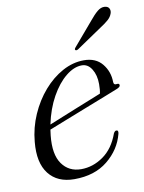

<svg xmlns="http://www.w3.org/2000/svg" viewBox="-77 -702 574 765"><g transform="rotate(-10 210.0 -319.0)"><path d="M366 -139Q350 -77 297.2 -34.2Q244.5 8.5 162.5 8.5Q94 8.5 59 -36.5Q24 -81.5 32 -165Q37 -222 59.8 -273.8Q82.5 -325.5 117.2 -365.5Q152 -405.5 194.2 -428.5Q236.5 -451.5 281 -451.5Q329 -451.5 354.8 -420Q380.5 -388.5 381 -346Q381.5 -333 394.5 -335.5Q404 -337 404.5 -329.5Q405.5 -321.5 388 -315Q373.5 -309 337.5 -295Q301.5 -281 257 -263.5Q212.5 -246 170.5 -229.5Q128.5 -213 102 -202.5Q100 -191 99 -179.5Q91 -103.5 118.5 -64.8Q146 -26 196 -26Q243.5 -26 285.5 -55.5Q327.5 -85 348.5 -143.5Q353.5 -153.5 360 -153.5Q369.5 -153.5 366 -139ZM269.5 -433Q237.5 -433 204.5 -406.2Q171.5 -379.5 145 -332Q118.5 -284.5 105.5 -222.5Q127.5 -231.5 157.8 -243.8Q188 -256 219.5 -268.8Q251 -281.5 278 -292.2Q305 -303 321 -309.5Q324.5 -323.5 324.5 -347.5Q324.5 -384 309.2 -408.5Q294 -433 269.5 -433ZM338.5 -603Q355.5 -624 370 -636Q384.5 -648 399.5 -647Q413 -646 417.8 -636.8Q422.5 -627.5 418.5 -616.5Q414 -603 401.5 -592Q389 -581 371 -569.5L265.5 -498Q257.5 -494 254.5 -498Q251.5 -501 258 -508.5Z"/></g></svg>

Font: Fraunces 72pt S000 Light
Style: Italic
Weight: 300
Italic angle: -16°
Version: Version 1.000; ttfautohint (v1.8.3)